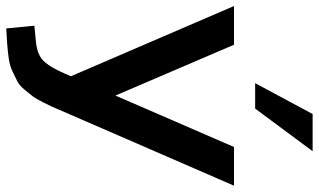

<svg xmlns="http://www.w3.org/2000/svg" viewBox="-226 -608 1029 620"><g transform="rotate(90 289.0 -298.5)"><path d="M454.1 -539.1H579.1L349.6 -10.7Q335 22.5 329.6 35.6Q324.2 48.8 311.5 74.2Q298.8 99.6 291.5 109.4Q284.2 119.1 270 136.2Q255.9 153.3 242.7 160.2Q229.5 167 210.9 175.8Q192.4 184.6 169.9 188Q147.5 191.4 120.1 193.4L71.3 196.3L62.5 105.5L113.3 100.6Q155.3 96.7 175.8 76.2Q196.3 55.7 217.8 5.9L225.6 -12.7L-1 -539.1H124L288.1 -156.2ZM248 -607.4 347.7 -793H467.8L330.1 -607.4Z"/></g></svg>

Font: Min Sans SemiBold
Style: Regular
Weight: 600
Designer: Jinseong-Kim, NotoSansCJK, Nunito
Foundry: Jinseong-Kim
Version: Version 1.400;Glyphs 3.1.2 (3151)